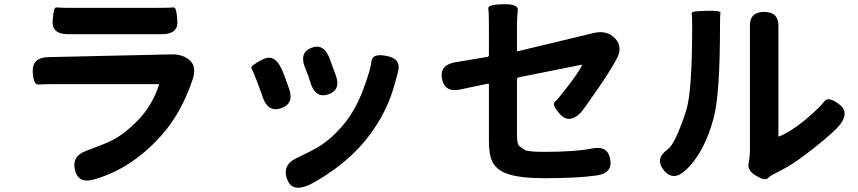

<svg xmlns="http://www.w3.org/2000/svg" viewBox="-20 -799 4040 904"><path d="M422 46Q349 67 333 2Q317 -63 384 -88L449 -113Q482 -125 513 -141Q568 -170 627 -230Q697 -302 728 -398Q730 -403 725 -403H247Q184 -403 160.5 -401Q137 -399 134 -463Q132 -528 207 -530L786 -543Q842 -544 875 -514Q907 -483 886 -422Q832 -263 737 -158Q597 -3 422 46ZM300 -638Q223 -638 228 -702Q232 -766 245 -764Q258 -762 327 -762H712Q785 -762 798 -764Q811 -766 815 -702Q820 -638 743 -638Z M1422 77Q1351 104 1330 40Q1310 -23 1375 -54L1418 -75Q1450 -90 1480 -108Q1547 -149 1606 -223Q1656 -286 1691 -380Q1725 -471 1729 -510.5Q1733 -550 1803 -535Q1874 -521 1852 -453Q1850 -448 1841 -413Q1805 -273 1714 -155Q1647 -69 1556 -3Q1471 58 1422 77ZM1305 -290Q1244 -268 1218 -338L1214 -351Q1201 -386 1188 -421Q1170 -467 1164 -478Q1158 -489 1214 -518Q1270 -548 1303 -480Q1316 -454 1341 -382Q1366 -312 1305 -290ZM1527 -355Q1467 -334 1443 -406Q1432 -443 1418 -476L1416 -481Q1388 -551 1446 -574Q1504 -596 1531 -526L1560 -447Q1587 -376 1527 -355Z M2543 40Q2432 40 2374 21Q2320 4 2299 -36Q2282 -68 2282 -133V-401Q2282 -406 2277 -405L2148 -378Q2074 -362 2061 -428Q2049 -493 2124 -506L2274 -531Q2282 -532 2282 -540V-675Q2282 -740 2279 -759Q2276 -778 2349 -779Q2422 -781 2418 -750.5Q2414 -720 2414 -675V-562Q2414 -557 2419 -558L2777 -644Q2838 -658 2876 -618Q2915 -578 2882 -519Q2843 -449 2786 -368Q2723 -277 2714 -268Q2660 -215 2618 -260Q2577 -305 2592.5 -319Q2608 -333 2656 -396Q2699 -451 2720 -491Q2722 -495 2717 -494L2423 -435Q2414 -433 2414 -424V-168Q2414 -119 2425.5 -111Q2437 -103 2450 -93.5Q2463 -84 2542 -84Q2689 -84 2768 -100Q2842 -115 2853 -49Q2865 16 2790 27Q2701 40 2543 40Z M3539 28Q3498 3 3504.5 -28.5Q3511 -60 3511 -96V-679Q3510 -742 3578 -743Q3645 -743 3645 -678V-160Q3645 -155 3650 -157Q3708 -182 3774 -237Q3843 -296 3861 -321.5Q3879 -347 3930 -309Q3981 -272 3935 -212Q3909 -179 3810 -100Q3719 -28 3663 0Q3630 17 3618 23.5Q3606 30 3593.5 41.5Q3581 53 3539 28ZM3205 5Q3148 56 3105 2Q3062 -52 3124 -96Q3159 -121 3210 -276Q3239 -365 3239 -672Q3239 -727 3236.5 -737Q3234 -747 3304 -748Q3374 -750 3372 -739.5Q3370 -729 3370 -673Q3370 -355 3340 -243Q3295 -75 3205 5Z"/></svg>

Font: Resource Han Rounded JP
Style: Bold
Weight: 700
Designer: Cyano Hao (round all glyphs); Ryoko NISHIZUKA 西塚涼子 (kana, bopomofo & ideographs); Paul D. Hunt (Latin, Greek & Cyrillic)
Foundry: Cyano Hao
Version: 0.990